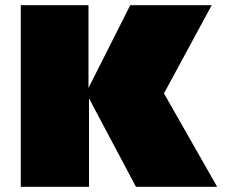

<svg xmlns="http://www.w3.org/2000/svg" viewBox="-20 -720 868 740"><path d="M321 -700V-381L482 -700H796L612 -360L817 0H504L323 -341V0H60V-700Z"/></svg>

Font: Fivo Sans Modern ExtBlk
Style: Regular
Weight: 950
Designer: Alexander Slobzheninov
Foundry: Alexander Slobzheninov
Version: 1.0